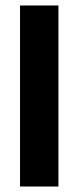

<svg xmlns="http://www.w3.org/2000/svg" viewBox="-20 -680 286 700"><path d="M53 0V-660H193V0Z"/></svg>

Font: Bricolage Grotesque 24pt Condensed
Style: Bold
Weight: 700
Width: 3
Designer: Mathieu Triay
Foundry: Atelier Triay
Version: Version 1.001;gftools[0.9.33.dev8+g029e19f]